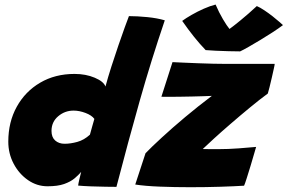

<svg xmlns="http://www.w3.org/2000/svg" viewBox="-20 -796 1232 822"><path d="M314.5 -1.5Q315.5 -10.5 319.8 -28.5Q324 -46.5 327.5 -60Q316 -46.5 299 -32.2Q282 -18 254.5 -8.2Q227 1.5 183.5 1.5Q138 1.5 99.8 -25Q61.5 -51.5 38.5 -95Q15.5 -138.5 15.5 -189.5Q15.5 -273.5 51.8 -339Q88 -404.5 152 -442Q216 -479.5 299 -479.5Q347.5 -479.5 385.8 -463.2Q424 -447 431.5 -425.5Q442 -464.5 456.8 -510.8Q471.5 -557 486.8 -601.2Q502 -645.5 514.2 -679.2Q526.5 -713 532 -727Q567 -727 610.2 -722.8Q653.5 -718.5 685.5 -709Q627.5 -538.5 578.5 -365.5Q529.5 -192.5 478.5 4Q464.5 4 433 3.5Q401.5 3 368 1.8Q334.5 0.5 314.5 -1.5ZM256.5 -180.5Q282 -180.5 311 -188.5Q340 -196.5 365 -219.5Q370 -237.5 375.2 -256.2Q380.5 -275 384 -287Q372.5 -302.5 346 -312.5Q319.5 -322.5 295 -322.5Q257.5 -322.5 229 -298.2Q200.5 -274 200.5 -235.5Q200.5 -208.5 216.2 -194.5Q232 -180.5 256.5 -180.5ZM1025 -1Q986.5 1.5 924.2 3.5Q862 5.5 794.5 5.5Q727.5 5.5 664 3Q600.5 0.5 559 -6L603 -140Q628.5 -166.5 672.8 -207.2Q717 -248 772.8 -294.8Q828.5 -341.5 887 -385.5Q876.5 -385 853.2 -384.2Q830 -383.5 801.8 -382.8Q773.5 -382 745.8 -381.8Q718 -381.5 698.5 -381.5Q688 -381.5 680.8 -381.5Q673.5 -381.5 671 -382L718.5 -530Q737 -529 766.2 -527.8Q795.5 -526.5 828.8 -525.2Q862 -524 893 -523.2Q924 -522.5 946.5 -522.5H1156Q1156 -518.5 1152.2 -501.5Q1148.5 -484.5 1143.5 -462.8Q1138.5 -441 1133.8 -422.2Q1129 -403.5 1126.5 -395.5Q1091 -369.5 1049.5 -335.2Q1008 -301 967.8 -266.2Q927.5 -231.5 895.8 -202.5Q864 -173.5 848 -158Q858 -157.5 881.2 -157.5Q904.5 -157.5 916 -157.5Q956.5 -157.5 1001.5 -160.8Q1046.5 -164 1076.5 -167Q1075 -161.5 1068.2 -138.5Q1061.5 -115.5 1052.8 -86.2Q1044 -57 1036.2 -32.8Q1028.5 -8.5 1025 -1ZM1079.5 -770Q1093.5 -764 1111.5 -752Q1129.5 -740 1146.8 -726.5Q1164 -713 1176.2 -702.2Q1188.5 -691.5 1191.5 -688.5Q1173.5 -675 1147.8 -658.2Q1122 -641.5 1094.8 -625Q1067.5 -608.5 1044.2 -595.2Q1021 -582 1008 -576Q987.5 -576 959 -576.8Q930.5 -577.5 903.8 -578.8Q877 -580 860.5 -581.5Q835 -608 810.8 -638.2Q786.5 -668.5 760 -706.5Q775.5 -718 800.2 -732.2Q825 -746.5 852.8 -758.8Q880.5 -771 903 -776.5Q917.5 -742.5 934.5 -713.8Q951.5 -685 962.5 -672Q976 -681.5 1009.8 -709Q1043.5 -736.5 1079.5 -770Z"/></svg>

Font: Grandstander Black
Style: Italic
Weight: 900
Italic angle: -15°
Designer: Tyler Finck
Foundry: Etcetera Type Co
Version: Version 1.200; ttfautohint (v1.8.3)